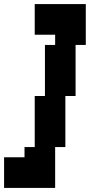

<svg xmlns="http://www.w3.org/2000/svg" viewBox="-20 -720 440 940"><path d="M250 0H300V-250H350V-500H400V-700H150V-550H250V-500H200V-250H150V0H100V50H0V200H250Z"/></svg>

Font: LS-VG5000 Bold Shifted
Style: Regular
Weight: 400
Designer: Justin Bihan, 2021
Foundry: Justin Bihan, 2021
Version: Version 1.000;Glyphs 3.1.2 (3151)